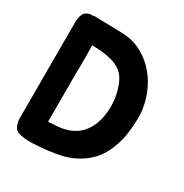

<svg xmlns="http://www.w3.org/2000/svg" viewBox="-168 -760 944 987"><g transform="rotate(30 304.0 -266.0)"><path d="M566 -316Q568 -283 565.5 -248Q563 -213 558 -180Q548 -123 521 -69Q494 -15 442 23Q388 63 319 77.5Q250 92 182 95Q159 97 135.5 96.5Q112 96 90 91Q72 88 63 80Q58 77 55 72Q52 67 50 62Q47 57 45.5 51.5Q44 46 42 40Q41 35 40.5 30.5Q40 26 40 22V-549Q40 -556 40 -562Q40 -568 42 -574Q44 -588 48 -597Q52 -609 59 -614Q65 -619 71 -621.5Q77 -624 82 -626Q88 -628 94.5 -626.5Q101 -625 109 -629L276 -625Q342 -623 394 -594.5Q446 -566 483 -522Q520 -478 541 -423.5Q562 -369 566 -316ZM380 -126Q399 -156 408 -195Q417 -234 416 -274.5Q415 -315 405 -353.5Q395 -392 377 -422Q363 -444 341 -458Q319 -472 292 -479.5Q265 -487 234.5 -490Q204 -493 175 -493Q176 -464 176 -437Q176 -410 176 -380Q175 -344 175 -310Q175 -276 175 -244V-40Q206 -41 234.5 -43.5Q263 -46 289.5 -55Q316 -64 338.5 -80.5Q361 -97 380 -126Z"/></g></svg>

Font: BM JUA
Style: Regular
Weight: 400
Designer: BONGJIN KIM, JAEHYUN KEUM, JUHEE TAE
Foundry: WOOWA BROTHERS Corporation.
Version: Version 1.100